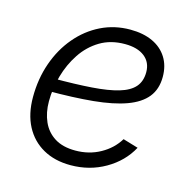

<svg xmlns="http://www.w3.org/2000/svg" viewBox="-88 -641 738 738"><g transform="rotate(15 281.0 -271.5)"><path d="M254.4 10.3Q191.4 10.3 145 -15.9Q98.6 -42 73.2 -90.3Q47.9 -138.7 47.9 -205.6Q47.9 -278.3 70.1 -341.6Q92.3 -404.8 132.6 -452.4Q172.9 -500 226.6 -526.4Q280.3 -552.7 342.8 -552.7Q394.5 -552.7 431.9 -535.4Q469.2 -518.1 489.5 -485.8Q509.8 -453.6 509.8 -409.2Q509.8 -360.4 483.9 -328.1Q458 -295.9 406.2 -277.1Q354.5 -258.3 276.6 -250.7Q198.7 -243.2 94.7 -243.2L102.5 -294.9Q192.4 -294.9 257.1 -299.6Q321.8 -304.2 363 -316.4Q404.3 -328.6 424.1 -351.3Q443.8 -374 443.8 -410.2Q443.8 -449.2 415.8 -471.4Q387.7 -493.7 337.4 -493.7Q280.8 -493.7 238.5 -468.3Q196.3 -442.9 168.2 -400.6Q140.1 -358.4 125.7 -307.4Q111.3 -256.3 111.3 -205.6Q111.3 -160.6 127.2 -125Q143.1 -89.4 175.5 -69.1Q208 -48.8 257.8 -48.8Q312.5 -48.8 356.9 -73.5Q401.4 -98.1 426.3 -139.2L486.8 -121.1Q454.6 -61.5 392.3 -25.6Q330.1 10.3 254.4 10.3Z"/></g></svg>

Font: Inter 16pt Light
Style: Italic
Weight: 300
Italic angle: -9.3988°
Version: Version 4.001;git-66647c0bb